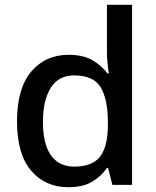

<svg xmlns="http://www.w3.org/2000/svg" viewBox="-20 -780 660 810"><path d="M268.1 9.8C309.6 9.8 343.3 2 369.1 -13.7C395 -29.3 416 -48.8 431.2 -71.8H436L454.1 0H537.1V-759.8H431.2V-558.1C431.2 -543.9 432.1 -528.3 434.1 -510.3C436 -492.2 437.5 -478.5 439 -470.2H433.1C417 -492.2 396 -510.7 370.1 -525.9C344.2 -541 310.5 -548.8 270 -548.8C204.6 -548.8 151.9 -525.4 111.8 -478C71.8 -430.7 51.8 -360.8 51.8 -268.1C51.8 -175.8 71.8 -106.4 111.3 -60.1C150.9 -13.7 203.1 9.8 268.1 9.8ZM293 -77.1C205.1 -77.1 161.1 -144.5 161.1 -266.1C161.1 -326.7 172.4 -374.5 194.3 -409.7C216.3 -444.3 248.5 -461.9 292 -461.9C346.7 -461.9 384.3 -445.3 404.8 -411.6C424.8 -377.9 435.1 -329.6 435.1 -267.1V-251C435.1 -192.9 424.3 -149.4 403.3 -120.6C381.8 -91.8 345.2 -77.1 293 -77.1Z"/></svg>

Font: Noto Reveo Sans
Style: Regular
Weight: 500
Designer: Monotype Design Team
Foundry: Monotype Imaging Inc.
Version: Version 2.007